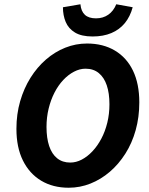

<svg xmlns="http://www.w3.org/2000/svg" viewBox="-20 -868 700 900"><path d="M302 12Q228 12 173 -21Q118 -54 87.5 -115.5Q57 -177 57 -264Q57 -333 74.5 -393.5Q92 -454 123 -503.5Q154 -553 195.5 -589Q237 -625 286 -644.5Q335 -664 388 -664Q463 -664 518.5 -631Q574 -598 603.5 -536.5Q633 -475 633 -388Q633 -319 616 -258Q599 -197 567.5 -147.5Q536 -98 494.5 -62.5Q453 -27 404 -7.5Q355 12 302 12ZM309 -106Q337 -106 363.5 -120Q390 -134 413.5 -159Q437 -184 455 -218Q473 -252 483 -293Q493 -334 493 -379Q493 -431 480.5 -468Q468 -505 443 -525.5Q418 -546 381 -546Q354 -546 327 -532Q300 -518 276.5 -493Q253 -468 235.5 -434Q218 -400 208 -359Q198 -318 198 -273Q198 -221 210.5 -183.5Q223 -146 248 -126Q273 -106 309 -106ZM414 -697Q362 -697 331.5 -715.5Q301 -734 288 -765Q275 -796 275 -834L357 -848Q360 -815 378 -798.5Q396 -782 430 -782Q463 -782 487.5 -799Q512 -816 525 -848L602 -834Q590 -790 565 -759.5Q540 -729 502 -713Q464 -697 414 -697Z"/></svg>

Font: Source Sans 3 ExtraLight
Style: Bold Italic
Weight: 700
Italic angle: -11°
Version: Version 3.052;hotconv 1.1.0;makeotfexe 2.6.0